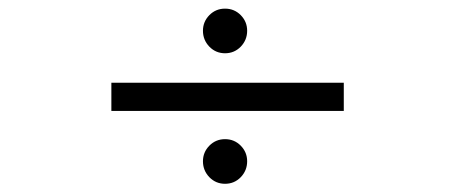

<svg xmlns="http://www.w3.org/2000/svg" viewBox="-20 -534 1090 456"><path d="M462 -461Q462 -482.5 477.2 -498Q492.5 -513.5 514.5 -513.5Q536.5 -513.5 551.8 -498Q567 -482.5 567 -461Q567 -439 551.8 -423.2Q536.5 -407.5 514.5 -407.5Q492.5 -407.5 477.2 -423.2Q462 -439 462 -461ZM244.5 -337.5H796.5V-270.5H244.5ZM462 -151Q462 -172.5 477.2 -188Q492.5 -203.5 514.5 -203.5Q536.5 -203.5 551.8 -188Q567 -172.5 567 -151Q567 -129 551.8 -113.2Q536.5 -97.5 514.5 -97.5Q492.5 -97.5 477.2 -113.2Q462 -129 462 -151Z"/></svg>

Font: League Mono Extended Light
Style: Regular
Weight: 300
Width: 9
Designer: Tyler Finck
Foundry: The League of Moveable Type / Tyler Finck
Version: Version 2.210